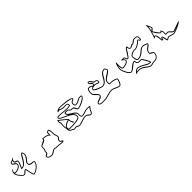

<svg xmlns="http://www.w3.org/2000/svg" viewBox="473 -2611 4523 4523"><g transform="rotate(-45 2734.0 -350.0)"><path d="M329 -720C310 -710 266 -675 245 -675C222 -675 188 -654 188 -630C188 -570 278 -565 278 -522C278 -459 173 -423 119 -423C94 -423 97 -437 97 -462C97 -483 130 -505 132 -517C133 -526 58 -492 72 -412C82 -354 110 -318 149 -276C172 -250 194 -222 230 -222C275 -222 309 -288 332 -288C332 -288 371 -69 395 -69C469 -69 626 -174 626 -273C626 -342 476 -276 476 -369C476 -402 584 -477 584 -567C584 -585 572 -645 551 -645C477 -645 432 -390 302 -390C302 -390 362 -517 362 -552C362 -613 278 -588 278 -633C278 -676 352 -732 329 -720ZM263 -659C260 -650 258 -642 258 -633C258 -558 342 -590 342 -552C342 -528 284 -399 284 -399L270 -370H302C443 -370 510 -617 548 -625C556 -615 564 -577 564 -567C564 -488 456 -426 456 -369C456 -250 606 -309 606 -273C606 -194 471 -96 402 -89C382 -127 352 -292 352 -292L349 -308H332C284 -308 260 -242 230 -242C205 -242 189 -261 164 -289C127 -330 103 -361 93 -410C103 -404 110 -403 119 -403C173 -403 298 -437 298 -522C298 -592 208 -590 208 -630C208 -637 228 -655 245 -655C252 -655 259 -658 263 -659Z M1304 -489C1266 -530 1100 -543 1118 -527C1175 -476 978 -461 978 -396V-336C978 -305 954 -294 954 -270V-237C954 -205 890 -205 890 -168C890 -98 973 -87 1026 -87C1070 -87 1115 -153 1166 -153C1201 -142 1207 -144 1242 -144C1286 -145 1352 -129 1394 -129C1416 -129 1446 -128 1446 -153C1446 -186 1386 -175 1386 -213C1386 -261 1434 -258 1434 -309C1434 -357 1406 -387 1406 -426V-480C1406 -507 1394 -582 1368 -582C1333 -582 1328 -564 1308 -555ZM1426 -153C1426 -150 1407 -149 1394 -149C1355 -149 1290 -165 1242 -164C1204 -164 1204 -162 1170 -173H1166C1100 -173 1052 -107 1026 -107C970 -107 910 -120 910 -168C910 -182 974 -178 974 -237V-270C974 -279 998 -293 998 -336V-396C998 -432 1142 -436 1148 -506V-514C1195 -512 1273 -494 1290 -476L1322 -441L1328 -543C1347 -556 1346 -561 1366 -562C1375 -552 1386 -500 1386 -480V-426C1386 -377 1414 -349 1414 -309C1414 -276 1366 -281 1366 -213C1366 -161 1426 -155 1426 -153Z M2066 -630C1983 -624 1906 -645 1820 -645C1781 -645 1727 -655 1727 -615C1727 -523 2078 -487 2078 -327C2078 -249 1826 -255 1784 -255C1719 -255 1730 -252 1730 -309C1730 -342 1839 -399 1874 -399C1874 -399 1887 -279 1928 -279C1936 -279 1937 -277 1937 -285C1937 -306 1895 -343 1895 -387V-423C1895 -423 1704 -591 1682 -591C1679 -591 1673 -534 1673 -528C1666 -500 1695 -486 1688 -459C1679 -423 1682 -372 1682 -336C1682 -322 1694 -316 1694 -306V-270C1694 -209 1734 -190 1778 -171C1796 -163 1808 -147 1829 -147C1846 -147 1862 -156 1880 -156C1909 -156 1933 -123 1967 -123C2050 -123 2129 -180 2222 -180C2280 -180 2284 -117 2348 -117C2395 -127 2402 -180 2420 -216C2425 -226 2468 -275 2468 -276C2468 -302 2381 -297 2363 -297C2299 -297 2244 -255 2186 -255C2140 -248 2150 -310 2150 -342C2151 -460 1940 -481 1940 -570C1940 -579 2009 -576 2009 -576C2046 -576 2061 -525 2081 -525H2126C2188 -525 2162 -426 2237 -426C2290 -426 2504 -511 2504 -585C2504 -618 2464 -612 2441 -612C2376 -612 2335 -549 2258 -549C2228 -549 2228 -586 2228 -609C2228 -653 2312 -663 2312 -690C2312 -758 2006 -774 1940 -774C1909 -774 1829 -754 1829 -711C1829 -711 1891 -720 1898 -720C1945 -683 2006 -688 2063 -690C2110 -691 2126 -692 2126 -639ZM1711 -319C1704 -335 1702 -334 1702 -336C1702 -373 1699 -423 1707 -454C1719 -501 1689 -512 1693 -526V-528C1693 -531 1694 -547 1696 -560C1749 -523 1836 -448 1869 -419C1825 -415 1725 -368 1711 -319ZM1716 -250C1731 -230 1755 -235 1784 -235C1830 -235 1871 -235 1929 -240C1998 -246 2098 -259 2098 -327C2098 -474 1853 -528 1775 -581C1753 -596 1747 -608 1747 -615C1747 -628 1766 -625 1820 -625C1903 -625 1981 -604 2068 -610L2146 -622V-639C2146 -704 2111 -711 2063 -710C2004 -708 1949 -705 1910 -736L1905 -740H1898C1893 -740 1884 -739 1875 -738C1897 -749 1927 -754 1940 -754C2008 -754 2272 -730 2292 -692C2284 -684 2208 -663 2208 -609C2208 -594 2204 -529 2258 -529C2347 -529 2390 -592 2441 -592H2461C2484 -592 2484 -590 2484 -585C2484 -536 2288 -446 2237 -446C2185 -446 2216 -545 2126 -545H2083C2077 -550 2053 -595 2009 -596C2009 -596 1997 -597 1984 -597C1980 -597 1920 -609 1920 -570C1920 -453 2131 -438 2130 -342C2130 -329 2128 -309 2130 -289C2133 -264 2146 -230 2188 -235C2256 -236 2308 -277 2363 -277C2376 -277 2417 -279 2440 -274C2426 -257 2408 -237 2402 -225C2381 -182 2375 -145 2346 -137C2302 -139 2298 -200 2222 -200C2121 -200 2041 -143 1967 -143C1946 -143 1924 -176 1880 -176C1855 -176 1839 -167 1829 -167C1818 -167 1812 -178 1786 -189C1748 -206 1723 -220 1716 -250Z M2843 -575C2826 -614 2768 -614 2747 -614C2683 -614 2685 -503 2685 -464C2685 -395 2799 -341 2799 -299C2799 -242 2637 -253 2637 -179C2637 -105 2789 -128 2829 -128C2912 -128 2996 -179 3083 -179C3158 -179 3220 -113 3297 -113C3350 -113 3386 -238 3386 -275C3386 -310 3253 -335 3219 -335H3167C3162 -335 3164 -385 3164 -386C3164 -492 3369 -511 3369 -611C3369 -616 3332 -671 3321 -671C3138 -671 3164 -410 2999 -410C2999 -410 2801 -471 2801 -509C2801 -545 2878 -545 2907 -545C2942 -545 2960 -518 2997 -518C3027 -518 3029 -536 3029 -557C3029 -586 3000 -620 2969 -620H2945C2932 -620 2893 -719 2835 -719C2812 -719 2813 -705 2813 -683C2813 -632 2879 -636 2879 -581C2879 -574 2868 -575 2861 -575ZM2894 -565C2898 -570 2899 -576 2899 -581C2899 -657 2833 -655 2833 -683C2833 -690 2834 -696 2834 -699C2879 -699 2898 -600 2945 -600H2969C2987 -600 3009 -575 3009 -557C3009 -537 3011 -538 2996 -538C2971 -538 2953 -565 2906 -565ZM2996 -390H2999C3186 -390 3163 -646 3316 -651C3326 -642 3342 -617 3348 -607C3342 -538 3145 -512 3144 -386V-366C3144 -366 3131 -315 3168 -315H3219C3247 -315 3352 -291 3366 -274C3365 -233 3324 -133 3297 -133C3231 -133 3170 -199 3084 -199C2989 -199 2904 -148 2829 -148C2812 -148 2781 -145 2749 -145C2690 -145 2657 -157 2657 -179C2657 -227 2819 -212 2819 -299C2819 -366 2705 -412 2705 -464C2705 -513 2711 -594 2748 -594C2772 -594 2815 -590 2825 -567L2829 -558C2810 -553 2781 -539 2781 -509C2781 -441 2995 -390 2996 -390Z M4164 74C4199 74 4232 53 4270 53H4296C4384 53 4434 -22 4434 -97C4434 -139 4344 -169 4344 -175C4344 -284 4474 -293 4474 -358C4474 -389 4357 -412 4342 -412C4224 -412 4207 -271 4042 -271C4022 -271 4002 -385 4002 -391C4002 -432 4105 -466 4116 -466H4182C4214 -466 4360 -543 4360 -592C4360 -573 4377 -532 4414 -532C4434 -532 4432 -598 4432 -613C4432 -681 4364 -676 4314 -676C4268 -676 4233 -613 4194 -613V-622C4156 -622 4149 -583 4114 -583C4064 -583 4091 -667 4060 -667C4008 -667 3919 -454 3886 -454C3873 -454 3872 -474 3864 -487C3854 -503 3847 -529 3838 -529C3634 -529 3814 -521 3814 -445C3814 -399 3693 -376 3658 -376C3615 -376 3630 -577 3630 -577C3595 -577 3570 -434 3570 -400C3570 -327 3652 -151 3718 -151C3801 -151 3878 -280 3942 -280C3942 -280 3951 -193 4006 -193H4092C4098 -193 4198 -27 4198 -13H4174C4121 -13 3963 -155 3862 -128C3832 -120 3751 -35 3772 -41C4005 -112 4041 74 4164 74ZM4164 54C4075 54 4020 -105 3821 -73C3841 -92 3863 -108 3868 -109C3956 -133 4100 7 4174 7H4196C4196 7 4218 22 4218 -13C4218 -33 4126 -213 4092 -213H4006C3975 -213 3963 -274 3962 -282L3961 -300H3942C3857 -300 3784 -171 3718 -171C3676 -171 3590 -329 3590 -400C3590 -413 3597 -461 3607 -499C3607 -453 3603 -356 3658 -356C3688 -356 3834 -372 3834 -445C3834 -475 3813 -496 3797 -509H3831C3835 -501 3841 -488 3848 -476C3848 -476 3851 -434 3886 -434C3938 -434 4022 -625 4056 -645C4059 -633 4056 -563 4114 -563C4147 -563 4166 -587 4175 -594V-593H4195C4252 -593 4286 -656 4315 -656C4369 -656 4412 -659 4412 -613C4412 -602 4411 -567 4407 -553C4394 -556 4380 -574 4380 -592C4380 -593 4341 -592 4340 -592C4340 -591 4339 -588 4337 -584C4317 -546 4200 -486 4183 -486H4117C4104 -486 3983 -456 3983 -391C3983 -391 3990 -251 4042 -251C4221 -251 4244 -391 4341 -392C4353 -392 4439 -370 4453 -356C4450 -322 4325 -296 4325 -175C4325 -132 4415 -123 4415 -97C4415 -30 4371 33 4297 33H4270C4225 33 4191 54 4164 54Z M4738 -687C4764 -561 4640 -299 4669 -327C4675 -333 4701 -357 4711 -357C4744 -357 4750 -171 4756 -171C4787 -171 4783 -159 4783 -159C4803 -159 4797 -222 4816 -222C4819 -222 4836 -81 4858 -81C4878 -81 4908 -117 4933 -117C4957 -117 4980 -96 5014 -96C5038 -90 5059 -77 5089 -84C5118 -90 5359 -174 5359 -228C5359 -228 5122 -141 5110 -141C5075 -141 5035 -228 4984 -228C4968 -228 4951 -222 4936 -222C4932 -222 4930 -220 4930 -225C4930 -287 4934 -280 4933 -294C4931 -322 4882 -404 4885 -354C4886 -340 4872 -339 4861 -339C4854 -339 4756 -471 4756 -477C4756 -512 4810 -518 4810 -552C4810 -606 4726 -746 4738 -687ZM4762 -635C4778 -603 4790 -568 4790 -552C4790 -540 4736 -534 4736 -477C4736 -458 4830 -319 4861 -319C4868 -319 4886 -319 4898 -332C4907 -316 4913 -298 4913 -293C4913 -286 4910 -287 4910 -225C4910 -204 4936 -202 4936 -202C4959 -202 4972 -208 4984 -208C5018 -208 5051 -121 5110 -121C5128 -121 5188 -144 5251 -167C5181 -134 5098 -107 5085 -104C5062 -99 5047 -109 5017 -116H5014C4988 -116 4969 -137 4933 -137C4902 -137 4877 -110 4864 -103C4856 -120 4849 -242 4816 -242C4780 -242 4781 -195 4779 -188C4776 -189 4774 -190 4773 -190C4769 -221 4769 -377 4711 -377C4706 -377 4701 -375 4699 -374C4721 -439 4758 -548 4762 -635Z"/></g></svg>

Font: CISF Camouflage Kit
Style: OuLn
Weight: 400
Designer: Robert Jablonski, Jasper
Foundry: Cannot Into Space Fonts
Version: Version 1.27